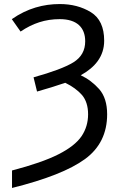

<svg xmlns="http://www.w3.org/2000/svg" viewBox="-20 -744 597 944"><path d="M39.1 180.2C205.6 138.7 325.2 91.3 397.9 38.1C470.7 -15.1 506.8 -88.9 506.8 -182.1C506.8 -234.9 493.7 -275.9 467.8 -305.7C441.4 -335.4 411.1 -357.9 377 -374C446.8 -412.6 492.2 -466.3 492.2 -543.9C492.2 -610.8 470.2 -657.2 426.8 -684.1C382.8 -710.9 332 -724.1 273.9 -724.1C193.8 -724.1 114.3 -703.1 38.1 -649.9L81.1 -588.9C141.1 -629.4 202.1 -649.9 273.9 -649.9C357.9 -649.9 398.9 -608.9 398.9 -541C398.9 -495.6 379.4 -461.4 340.8 -437.5C301.8 -413.6 236.3 -389.2 145 -363.8L162.1 -293.9C211.4 -307.6 254.4 -321.3 300.8 -336.9C335 -320.3 362.3 -300.3 382.8 -277.3C402.8 -253.9 413.1 -222.2 413.1 -182.1C413.1 -142.1 402.3 -106 380.9 -74.2C358.9 -42 320.8 -12.2 266.6 15.1C212.4 42.5 136.2 68.8 39.1 94.2Z"/></svg>

Font: Avrile Sans
Style: Regular
Weight: 400
Designer: Monotype Design Team, Google (font), Stefan Peev (BGR Cyrillic), Cristiano Sobral (main changes)
Foundry: The Avrile Sans Project Authors
Version: Version 3.110